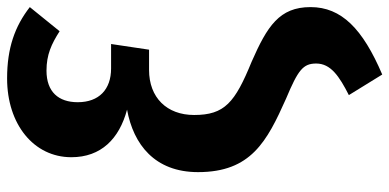

<svg xmlns="http://www.w3.org/2000/svg" viewBox="-298 -560 1097 541"><g transform="rotate(-90 250.5 -289.5)"><path d="M300 -818C171 -818 78 -743 78 -637C78 -553 130 -502 212 -480C114 -462 36 -402 36 -280C36 -131 122 -86 243 -32C324 2 342 16 342 53C342 94 306 118 253 145L311 239C440 184 501 124 501 37C501 -51 447 -85 347 -129C232 -176 197 -205 197 -291C197 -368 246 -418 324 -418H381L397 -525H328C269 -525 233 -559 233 -619C233 -673 262 -707 322 -707C367 -707 397 -693 433 -670L501 -754C447 -796 386 -818 300 -818Z"/></g></svg>

Font: Glow Sans TC Normal
Style: Bold
Weight: 700
Designer: Ryoko NISHIZUKA (kana, bopomofo & ideographs); Paul D. Hunt (Latin, Greek & Cyrillic); Sandoll Communications, Soo-young
Version: Version 0.93